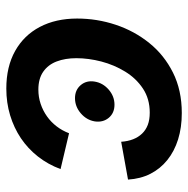

<svg xmlns="http://www.w3.org/2000/svg" viewBox="-14 -580 604 617"><g transform="rotate(90 288.5 -271.0)"><path d="M294.9 -209.5Q268.6 -209.5 252.9 -228Q237.3 -246.6 241.7 -272.9Q246.1 -299.3 267.6 -317.9Q289.1 -336.4 315.9 -336.4Q342.8 -336.4 358.2 -317.9Q373.5 -299.3 369.6 -272.9Q365.2 -246.6 343.5 -228Q321.8 -209.5 294.9 -209.5ZM264.2 11.2Q193.8 11.2 143.3 -17.1Q92.8 -45.4 65.9 -96.7Q39.1 -147.9 39.1 -216.3Q39.1 -280.3 59.1 -340.3Q79.1 -400.4 117.7 -448.2Q156.2 -496.1 212.9 -524.4Q269.5 -552.7 342.8 -552.7Q389.2 -552.7 427.5 -540.8Q465.8 -528.8 493.9 -506.1Q522 -483.4 538.1 -451.7Q554.2 -419.9 556.6 -379.9L435.1 -357.9Q433.6 -379.4 427 -396.2Q420.4 -413.1 408.9 -425Q397.5 -437 380.9 -443.4Q364.3 -449.7 341.3 -449.7Q297.4 -449.7 264.4 -428Q231.4 -406.2 209.7 -370.8Q188 -335.4 177.2 -294.2Q166.5 -252.9 166.5 -213.9Q166.5 -178.2 177 -150.6Q187.5 -123 210 -107.4Q232.4 -91.8 267.6 -91.8Q291.5 -91.8 313.2 -99.1Q335 -106.4 353.3 -119.4Q371.6 -132.3 385.5 -150.4Q399.4 -168.5 407.7 -190.4L522.9 -163.1Q507.8 -122.6 482.4 -90.3Q457 -58.1 423.6 -35.6Q390.1 -13.2 349.9 -1Q309.6 11.2 264.2 11.2Z"/></g></svg>

Font: Inter SemiBold
Style: Italic
Weight: 600
Italic angle: -9.3988°
Designer: Rasmus Andersson
Foundry: rsms
Version: Version 4.001;git-66647c0bb